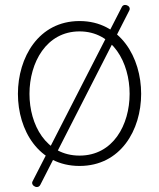

<svg xmlns="http://www.w3.org/2000/svg" viewBox="-20 -665 645 779"><path d="M144 84 504.4 -622.1C505.9 -624.5 506.3 -627 506.3 -629.4C506.3 -638.7 496.6 -645 487.8 -645C482.4 -645 477.5 -642.6 474.6 -637.2L111.8 71.3C110.8 73.2 110.4 75.2 110.4 77.1C110.4 85.9 120.1 93.8 129.4 93.8C135.3 93.8 140.6 91.3 144 84ZM302.7 8.3C469.2 8.3 552.7 -137.2 552.7 -284.2C552.7 -431.2 469.2 -579.6 302.7 -579.6C136.2 -579.6 52.7 -431.2 52.7 -284.2C52.7 -137.2 136.2 8.3 302.7 8.3ZM302.7 -537.6C437.5 -537.6 505.9 -411.1 505.9 -284.2C505.9 -159.2 439.5 -33.7 302.7 -33.7C166 -33.7 99.6 -159.2 99.6 -284.2C99.6 -411.1 168 -537.6 302.7 -537.6Z"/></svg>

Font: Cutive Mono
Style: Regular
Weight: 400
Monospace: yes
Designer: Vernon Adams
Foundry: Vernon Adams
Version: Version 1.002